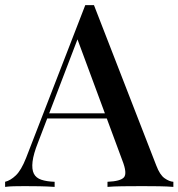

<svg xmlns="http://www.w3.org/2000/svg" viewBox="-30 -732 699 752"><path d="M338 -712 582 -84Q596 -47 614.5 -34Q633 -21 649 -20V0Q625 -2 592.5 -2.5Q560 -3 527 -3Q485 -3 449 -2.5Q413 -2 391 0V-20Q442 -22 455.5 -37.5Q469 -53 449 -104L269 -590L285 -608L119 -174Q101 -129 97.5 -99Q94 -69 102.5 -52Q111 -35 132 -28Q153 -21 184 -20V0Q154 -2 123.5 -2.5Q93 -3 66 -3Q42 -3 23.5 -2.5Q5 -2 -10 0V-20Q11 -25 32 -45Q53 -65 72 -113L304 -712Q312 -712 321 -712Q330 -712 338 -712ZM443 -288V-268H145L155 -288Z"/></svg>

Font: Playfair Display Medium
Style: Regular
Weight: 500
Designer: Claus Eggers Sørensen
Foundry: Claus Eggers Sørensen
Version: Version 1.203